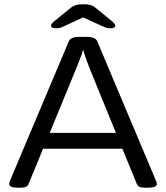

<svg xmlns="http://www.w3.org/2000/svg" viewBox="-20 -874 775 896"><path d="M66 2Q23 2 23 -15Q23 -18 23.5 -21.5Q24 -25 26 -29L301 -681Q309 -702 351 -702H384Q426 -702 434 -681L709 -28Q712 -21 712 -15Q712 2 669 2H660Q644 2 633.5 -1Q623 -4 618 -17L551 -180H181L114 -17Q109 -4 98.5 -1Q88 2 73 2ZM333 -548 212 -254H521L401 -548Q393 -568 383.5 -594Q374 -620 369 -640H367Q363 -623 352.5 -597Q342 -571 333 -548ZM244 -742Q218 -742 218 -754Q218 -763 237 -778L312 -839Q323 -847 334.5 -850.5Q346 -854 368 -854Q391 -854 402.5 -850.5Q414 -847 424 -839L499 -778Q518 -763 518 -754Q518 -742 492 -742Q482 -742 474 -745Q466 -748 455 -753L368 -793L282 -753Q272 -748 263.5 -745Q255 -742 244 -742Z"/></svg>

Font: Asap Expanded
Style: Regular
Weight: 400
Width: 7
Designer: Pablo Cosgaya
Foundry: Omnibus-Type
Version: Version 3.001; ttfautohint (v1.8.4.7-5d5b)